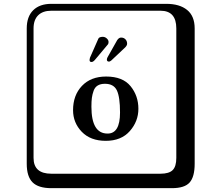

<svg xmlns="http://www.w3.org/2000/svg" viewBox="-20 -774 1140 1006"><path d="M646 -544.9Q646 -536.1 636.2 -525.9L563 -457Q555.2 -451.2 551.8 -451.2Q539.6 -451.2 540 -461.9Q540 -466.8 543 -473.1L594.2 -564Q594.2 -564 596.2 -566.4Q598.1 -568.8 600.1 -571Q602.1 -573.2 606 -575.2Q609.9 -577.1 615.2 -577.1Q628.4 -577.1 637.2 -568.1Q646 -559.1 646 -544.9ZM548.8 -554.2Q548.8 -546.4 545.9 -542L477.1 -460Q467.3 -448.7 459 -449.2Q449.2 -449.2 449.2 -460Q449.2 -462.9 451.2 -471.2L495.1 -570.8Q499 -580.6 518.1 -581.1Q530.3 -581.1 539.6 -572.5Q548.8 -564 548.8 -554.2ZM362.8 -196.8Q362.8 -274.9 409.4 -324Q456.1 -373 536.1 -373Q623 -373 664.1 -322.5Q705.1 -272 705.1 -204.1Q705.1 -138.2 660.2 -87.2Q615.2 -36.1 534.2 -36.1Q454.1 -36.1 408.4 -83.5Q362.8 -130.9 362.8 -196.8ZM529.8 -335Q506.8 -335 491.9 -325.9Q477.1 -316.9 470.5 -298.3Q463.9 -279.8 461.4 -261.5Q459 -243.2 459 -214.8Q459 -73.7 543.9 -74.2Q608.9 -74.2 608.9 -184.1Q608.9 -266.1 592.3 -300.5Q575.7 -335 529.8 -335ZM249 -717.8Q204.1 -717.8 179.9 -693.8Q155.8 -669.9 155.8 -625V53.2Q155.8 136.2 249 136.2H820.8Q865.7 136.2 884.8 117.2Q903.8 98.1 903.8 53.2V-625Q903.8 -717.8 820.8 -717.8ZM1000 84Q1000 152.8 973.4 182.4Q946.8 211.9 880.9 211.9H249Q181.2 211.9 150.6 181.4Q120.1 150.9 120.1 84V-625Q120.1 -687 154.1 -720.5Q188 -753.9 249 -753.9H851.1Q920.9 -753.9 960.4 -721.9Q1000 -689.9 1000 -625Z"/></svg>

Font: Linux Biolinum Keyboard O
Style: Regular
Weight: 700
Designer: Philipp H. Poll
Foundry: Philipp H. Poll
Version: Version 0.6.1